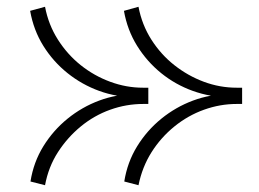

<svg xmlns="http://www.w3.org/2000/svg" viewBox="-20 -527 766 567"><path d="M389 20 347 9Q356 -48 385 -95Q414 -142 456.5 -176.5Q499 -211 550 -230Q601 -249 656 -249V-240Q601 -240 549.5 -258.5Q498 -277 456 -311Q414 -345 385 -391.5Q356 -438 346 -495L389 -507Q399 -454 427 -410Q455 -366 495 -334.5Q535 -303 582 -285.5Q629 -268 679 -268H695V-220H679Q630 -220 582.5 -203Q535 -186 495 -153.5Q455 -121 427.5 -77.5Q400 -34 389 20ZM113 20 70 9Q79 -48 108 -95Q137 -142 179.5 -176.5Q222 -211 273 -230Q324 -249 379 -249V-240Q324 -240 273 -258.5Q222 -277 179.5 -311Q137 -345 108 -391.5Q79 -438 69 -495L113 -507Q123 -454 151 -410Q179 -366 218.5 -334.5Q258 -303 305.5 -285.5Q353 -268 402 -268H418V-220H403Q353 -220 305.5 -203Q258 -186 218.5 -153.5Q179 -121 151 -77.5Q123 -34 113 20Z"/></svg>

Font: BioRhyme ExtraBold Light
Style: Regular
Weight: 300
Version: Version 1.600;gftools[0.9.33]